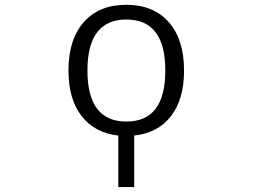

<svg xmlns="http://www.w3.org/2000/svg" viewBox="-20 -550 1040 790"><path d="M737.3 -259.8Q737.3 -141.6 683.6 -72.3Q629.9 -2.9 532.2 7.8V219.7H466.8V7.8Q370.1 -2.9 315.9 -72.3Q261.7 -141.6 261.7 -259.8Q261.7 -387.7 324.7 -459Q387.7 -530.3 499.5 -530.3Q611.3 -530.3 674.3 -459Q737.3 -387.7 737.3 -259.8ZM339.8 -259.8Q339.8 -49.8 500 -49.8Q660.2 -49.8 660.2 -259.8Q660.2 -469.7 500 -469.7Q339.8 -469.7 339.8 -259.8Z"/></svg>

Font: Gen Shin Gothic Monospace Normal
Style: Regular
Weight: 350
Designer: [Source Han Sans]
Ryoko NISHIZUKA  (kana & ideographs); Paul D. Hunt (Latin, Greek & Cyrillic); Wenlong ZHANG  (bopomofo
Version: Version 1.002.20150607